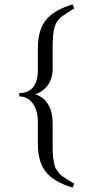

<svg xmlns="http://www.w3.org/2000/svg" viewBox="-20 -730 398 876"><path d="M220.2 -417Q220.2 -372.6 198.5 -342Q176.8 -311.5 141.1 -299.8Q179.7 -287.1 200 -252.9Q220.2 -218.8 220.2 -167V-73.2Q220.2 -49.3 220.7 -32Q221.2 -14.6 224.4 0.7Q227.5 16.1 229.5 25.9Q231.4 35.6 239 46.1Q246.6 56.6 251.2 62.3Q255.9 67.9 269 77.1Q282.2 86.4 290.8 91.3Q299.3 96.2 318.8 107.9L311 126Q226.1 100.1 189.5 54.7Q152.8 9.3 152.8 -74.2V-172.9Q152.8 -226.1 129.6 -258.1Q106.4 -290 67.9 -290V-305.2Q109.4 -305.2 131.1 -332Q152.8 -358.9 152.8 -411.1V-509.8Q152.8 -593.3 189.5 -638.7Q226.1 -684.1 311 -710L318.8 -691.9Q269 -660.6 260.3 -653.3Q234.4 -632.3 226.6 -597.7Q220.2 -568.8 220.2 -511.2Z"/></svg>

Font: Halibut Cnd
Style: Regular
Weight: 400
Width: 3
Designer: Matteo Maggi
Foundry: Collletttivo
Version: Version 3.080 | FøM Fix